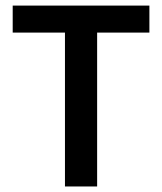

<svg xmlns="http://www.w3.org/2000/svg" viewBox="-20 -674 586 694"><path d="M214.8 0V-556.2H25.9V-653.8H520V-556.2H331.1V0Z"/></svg>

Font: Toshiba Sans Medium
Style: Regular
Weight: 500
Designer: Paul D. Hunt
Foundry: Toshiba Corporation
Version: Version 2.020;PS 2.0;hotconv 1.0.86;makeotf.lib2.5.63406